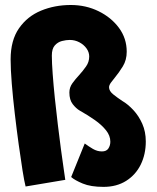

<svg xmlns="http://www.w3.org/2000/svg" viewBox="-20 -726 612 750"><path d="M80 2.5Q75 -16.5 68 -60.2Q61 -104 53 -162Q45 -220 37.8 -281.8Q30.5 -343.5 26 -399.2Q21.5 -455 21.5 -494Q21.5 -568.5 54.2 -615.5Q87 -662.5 140.5 -684.5Q194 -706.5 256.5 -706.5Q315.5 -706.5 365 -682.2Q414.5 -658 444.8 -617Q475 -576 475 -524Q475 -491.5 459.8 -466.8Q444.5 -442 429.5 -424Q420 -412.5 413 -402.8Q406 -393 406 -385Q406 -370.5 422.5 -357.2Q439 -344 458 -331.5Q479.5 -319 500.8 -296.2Q522 -273.5 535.8 -242.5Q549.5 -211.5 549.5 -173.5Q549.5 -123.5 529.8 -83.2Q510 -43 472.8 -19.5Q435.5 4 384.5 4Q334.5 4 303.2 -9Q272 -22 258 -34.5L311 -165.5Q326.5 -154 343.2 -144.2Q360 -134.5 378 -134.5Q396 -134.5 403.5 -146.2Q411 -158 411 -172.5Q411 -196 394.2 -217Q377.5 -238 350.5 -257Q323.5 -276 291.5 -294Q277.5 -302 264.2 -319Q251 -336 251 -364.5Q251 -384.5 262.8 -400.8Q274.5 -417 289 -432.5Q304 -449 316.2 -466.5Q328.5 -484 328.5 -505.5Q328.5 -522 318 -536.8Q307.5 -551.5 290 -560.8Q272.5 -570 252.5 -570Q238.5 -570 222 -565.8Q205.5 -561.5 194 -548.5Q182.5 -535.5 182.5 -509Q182.5 -480.5 185.8 -437Q189 -393.5 194.2 -342.8Q199.5 -292 205.8 -240.2Q212 -188.5 218 -143.5Q224 -98.5 228.8 -66.5Q233.5 -34.5 235 -23.5Z"/></svg>

Font: Grandstander Thin ExtraBold
Style: Regular
Weight: 800
Version: Version 1.200